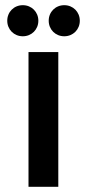

<svg xmlns="http://www.w3.org/2000/svg" viewBox="-20 -721 335 741"><path d="M90 0H205V-520H90ZM8 -641C8 -607 34 -581 68 -581C102 -581 128 -607 128 -641C128 -675 102 -701 68 -701C34 -701 8 -675 8 -641ZM168 -641C168 -607 194 -581 228 -581C262 -581 288 -607 288 -641C288 -675 262 -701 228 -701C194 -701 168 -675 168 -641Z"/></svg>

Font: Grotesk 03
Style: Bold
Weight: 500
Designer: Frank Adebiaye, contributions by Jérémy Landes, Ariel Martín Pérez
Foundry: Velvetyne Type Foundry
Version: Version 3.000;Glyphs 3.1.2 (3150)